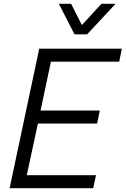

<svg xmlns="http://www.w3.org/2000/svg" viewBox="-20 -998 666 1018"><path d="M375 -816 292 -978H357L414 -865L518 -978H593L442 -816ZM31 0 188 -740H626L612 -671H250L195 -412H509L495 -343H181L122 -69H489L474 0Z"/></svg>

Font: Be Vietnam Pro Light
Style: Italic
Weight: 300
Italic angle: -12°
Designer: Lam Bao, Tony Le, Vietanh Nguyen
Foundry: Yellow Type Foundry
Version: Version 1.002; ttfautohint (v1.8.3)